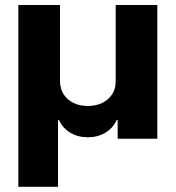

<svg xmlns="http://www.w3.org/2000/svg" viewBox="-20 -550 696 761"><path d="M52.7 -530.3H217.8V-228.5Q217.8 -199.7 231.7 -177.2Q245.6 -154.8 270.8 -142.3Q295.9 -129.9 328.1 -129.9Q360.4 -129.9 385.7 -142.3Q411.1 -154.8 425 -177.2Q439 -199.7 438.5 -228.5V-530.3H603.5V0H446.3V-74.2H442.4Q427.7 -42 397.5 -23.9Q367.2 -5.9 328.1 -5.9Q289.1 -5.9 258.8 -23.9Q228.5 -42 213.9 -74.2H210V190.4H52.7Z"/></svg>

Font: Pretendard ExtraBold
Style: Regular
Weight: 800
Designer: Base glyphs from Inter by Rasmus Andersson; Hangeul glyphs from Noto Sans CJK(Source Han Sans) by Jang Soo-young and Kan
Foundry: Kil Hyung-jin
Version: Version 1.309